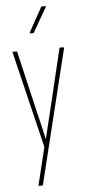

<svg xmlns="http://www.w3.org/2000/svg" viewBox="-59 -720 413 938"><g transform="rotate(-5 147.5 -251.0)"><path d="M95 185Q90 185 92 179L136 -2L22 -474Q20 -479 24 -479H40Q44 -479 45 -473L114 -178Q122 -144 130.5 -109.5Q139 -75 146 -41H147Q155 -75 163.5 -109.5Q172 -144 180 -177L251 -474Q252 -479 255 -479H270Q272 -479 273.5 -477.5Q275 -476 273 -471L113 181Q112 185 108 185ZM116 -561Q115 -561 114 -562.5Q113 -564 114 -566L179 -683Q181 -687 183 -687H199Q202 -687 203 -685.5Q204 -684 202 -682L134 -564Q133 -561 129 -561Z"/></g></svg>

Font: Sofia Sans Extra Condensed Thin
Style: Regular
Weight: 250
Version: Version 4.100